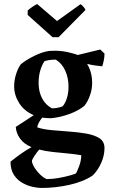

<svg xmlns="http://www.w3.org/2000/svg" viewBox="-20 -716 560 950"><path d="M185 214Q167 214 141.5 208.5Q116 203 91 189Q66 175 49 149.5Q32 124 32 84Q55 65 82 46Q109 27 136 12Q99 -3 79.5 -30Q60 -57 58 -88L147 -146Q99 -167 74.5 -206.5Q50 -246 50 -288Q50 -320 60 -350.5Q70 -381 83 -398Q110 -420 149.5 -439.5Q189 -459 223 -464Q237 -465 254.5 -465Q272 -465 294 -462Q312 -459 330 -454.5Q348 -450 365 -444L476 -471L497 -451Q497 -422 486 -388Q472 -389 451 -392Q430 -395 411 -400L416 -391L419 -385Q436 -350 436 -306Q436 -274 425 -243.5Q414 -213 398 -193Q370 -169 323.5 -152Q277 -135 232 -131Q221 -131 209 -132Q197 -133 189 -134Q182 -126 174 -112.5Q166 -99 164 -86Q192 -76 237 -72Q282 -68 323 -65Q367 -62 407 -55Q447 -48 472 -32Q497 -16 497 17Q497 53 481 89.5Q465 126 439 152Q393 183 324 198.5Q255 214 185 214ZM237 -180Q252 -180 266.5 -183Q281 -186 290 -190Q303 -205 311 -230.5Q319 -256 319 -288Q319 -331 302.5 -367Q286 -403 256 -421Q222 -421 200 -413Q187 -394 179 -366.5Q171 -339 171 -305Q171 -263 188 -230Q205 -197 237 -180ZM214 170Q240 170 271 164.5Q302 159 326.5 152Q351 145 356 142Q362 132 372 105Q382 78 382 52Q354 47 317 43.5Q280 40 242 36Q204 32 174 24Q161 39 149 57.5Q137 76 138 83Q141 100 155.5 120.5Q170 141 187.5 155.5Q205 170 214 170ZM240 -532 117 -642V-664Q128 -674 141.5 -683Q155 -692 164 -696L262 -612L378 -695Q383 -694 392 -683.5Q401 -673 403 -667L270 -532Z"/></svg>

Font: Labrada SemiBold
Style: Regular
Weight: 600
Designer: Mercedes Jáuregui
Foundry: Omnibus-Type Team
Version: Version 1.000; ttfautohint (v1.8.4.7-5d5b)